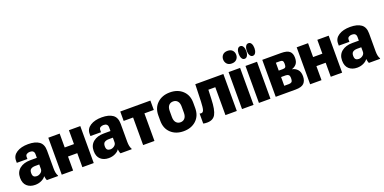

<svg xmlns="http://www.w3.org/2000/svg" viewBox="-13 -1423 4353 2178"><g transform="rotate(-20 2163.5 -334.0)"><path d="M14.6 -128.4Q14.6 -61.5 52.2 -27.8Q89.8 5.9 149.9 5.9Q194.3 5.9 230 -12.2Q265.6 -30.3 277.8 -52.7Q279.8 -38.6 283.2 -24.2Q286.6 -9.8 292 0H427.2V-7.3Q417.5 -22.9 412.8 -46.1Q408.2 -69.3 408.2 -96.7V-314Q408.2 -390.1 361.6 -423.3Q314.9 -456.5 230 -456.5Q144.5 -456.5 91.1 -422.1Q37.6 -387.7 38.1 -327.6V-300.8L166 -300.3V-326.7Q166 -348.1 181.9 -357.9Q197.8 -367.7 220.2 -367.7Q245.1 -367.7 258.1 -355.7Q271 -343.8 271 -319.8V-276.4H191.4Q111.8 -276.4 63.2 -237.5Q14.6 -198.7 14.6 -128.4ZM151.4 -135.7Q151.4 -170.4 170.7 -183.3Q189.9 -196.3 223.6 -196.3H271V-142.1Q271 -115.2 248.3 -98.1Q225.6 -81.1 200.7 -81.1Q178.2 -81.1 164.8 -92.8Q151.4 -104.5 151.4 -135.7Z M471.2 -446.3V0H608.4V-169.4H720.2V0H857.4V-446.3H720.2V-278.8H608.4V-446.3Z M903.3 -128.4Q903.3 -61.5 940.9 -27.8Q978.5 5.9 1038.6 5.9Q1083 5.9 1118.7 -12.2Q1154.3 -30.3 1166.5 -52.7Q1168.5 -38.6 1171.9 -24.2Q1175.3 -9.8 1180.7 0H1315.9V-7.3Q1306.2 -22.9 1301.5 -46.1Q1296.9 -69.3 1296.9 -96.7V-314Q1296.9 -390.1 1250.2 -423.3Q1203.6 -456.5 1118.7 -456.5Q1033.2 -456.5 979.7 -422.1Q926.3 -387.7 926.8 -327.6V-300.8L1054.7 -300.3V-326.7Q1054.7 -348.1 1070.6 -357.9Q1086.4 -367.7 1108.9 -367.7Q1133.8 -367.7 1146.7 -355.7Q1159.7 -343.8 1159.7 -319.8V-276.4H1080.1Q1000.5 -276.4 951.9 -237.5Q903.3 -198.7 903.3 -128.4ZM1040 -135.7Q1040 -170.4 1059.3 -183.3Q1078.6 -196.3 1112.3 -196.3H1159.7V-142.1Q1159.7 -115.2 1137 -98.1Q1114.3 -81.1 1089.4 -81.1Q1066.9 -81.1 1053.5 -92.8Q1040 -104.5 1040 -135.7Z M1339.8 -333H1453.6V0H1590.3V-333H1703.6V-446.3H1339.8Z M1730.5 -192.4Q1730.5 -99.6 1789.1 -44.9Q1847.7 9.8 1941.4 9.8Q2035.2 9.8 2093.8 -44.9Q2152.3 -99.6 2152.3 -192.4V-257.3Q2152.3 -348.6 2093.8 -403.3Q2035.2 -458 1941.4 -458Q1848.1 -458 1789.3 -403.3Q1730.5 -348.6 1730.5 -257.3ZM1869.1 -260.7Q1869.1 -304.7 1888.9 -326.9Q1908.7 -349.1 1941.4 -349.1Q1974.1 -349.1 1993.9 -326.9Q2013.7 -304.7 2013.7 -260.7V-186.5Q2013.7 -143.1 1993.9 -120.4Q1974.1 -97.7 1941.4 -97.7Q1909.2 -97.7 1889.2 -120.4Q1869.1 -143.1 1869.1 -186.5Z M2363.8 -336.9H2447.3V0H2584.5V-446.3H2245.6L2238.8 -235.8Q2236.3 -168 2227.5 -140.9Q2218.8 -113.8 2197.3 -113.8Q2191.4 -113.8 2186.8 -114.5Q2182.1 -115.2 2177.7 -116.7V3.9Q2185.1 6.3 2198.2 7.6Q2211.4 8.8 2224.6 8.8Q2296.4 8.8 2325.7 -43.7Q2355 -96.2 2359.4 -224.6Z M2647.5 0H2786.6V-446.3H2647.5ZM2638.2 -602.1Q2638.2 -570.3 2658.2 -547.9Q2678.2 -525.4 2716.8 -525.4Q2754.9 -525.4 2775.6 -547.6Q2796.4 -569.8 2796.4 -602.1Q2796.4 -634.3 2776.1 -655.8Q2755.9 -677.2 2717.3 -677.2Q2679.2 -677.2 2658.7 -655.5Q2638.2 -633.8 2638.2 -602.1Z M2825.7 -601.6Q2825.7 -569.3 2837.4 -547.4Q2849.1 -525.4 2871.1 -525.4Q2893.1 -525.4 2905.5 -547.4Q2918 -569.3 2918 -601.6Q2918 -634.8 2906 -656.2Q2894 -677.7 2872.1 -677.7Q2849.6 -677.7 2837.6 -656Q2825.7 -634.3 2825.7 -601.6ZM2851.6 -446.3V0H2990.7V-446.3ZM2923.8 -601.6Q2923.8 -569.3 2935.8 -547.4Q2947.8 -525.4 2969.2 -525.4Q2991.7 -525.4 3004.2 -547.4Q3016.6 -569.3 3016.6 -601.6Q3016.6 -634.8 3004.6 -656.2Q2992.7 -677.7 2970.2 -677.7Q2948.2 -677.7 2936 -656Q2923.8 -634.3 2923.8 -601.6Z M3054.2 0H3293.5Q3367.2 0 3396.2 -29.8Q3425.3 -59.6 3425.3 -114.3Q3425.3 -168 3397.9 -196.5Q3370.6 -225.1 3334.5 -230.5V-231.4Q3369.1 -242.2 3390.4 -267.6Q3411.6 -293 3411.6 -342.3Q3411.6 -395 3382.1 -420.7Q3352.5 -446.3 3280.8 -446.3H3054.2ZM3188 -267.6V-362.8H3238.3Q3258.8 -362.8 3268.3 -353.3Q3277.8 -343.8 3277.8 -316.9Q3277.8 -286.6 3268.6 -277.1Q3259.3 -267.6 3238.3 -267.6ZM3188 -84.5V-189.9H3243.2Q3264.6 -189.9 3277.6 -179.7Q3290.5 -169.4 3290 -136.7Q3289.6 -102.5 3276.6 -93.5Q3263.7 -84.5 3243.2 -84.5Z M3469.7 -446.3V0H3606.9V-169.4H3718.8V0H3856V-446.3H3718.8V-278.8H3606.9V-446.3Z M3901.9 -128.4Q3901.9 -61.5 3939.5 -27.8Q3977.1 5.9 4037.1 5.9Q4081.5 5.9 4117.2 -12.2Q4152.8 -30.3 4165 -52.7Q4167 -38.6 4170.4 -24.2Q4173.8 -9.8 4179.2 0H4314.5V-7.3Q4304.7 -22.9 4300 -46.1Q4295.4 -69.3 4295.4 -96.7V-314Q4295.4 -390.1 4248.8 -423.3Q4202.1 -456.5 4117.2 -456.5Q4031.7 -456.5 3978.3 -422.1Q3924.8 -387.7 3925.3 -327.6V-300.8L4053.2 -300.3V-326.7Q4053.2 -348.1 4069.1 -357.9Q4085 -367.7 4107.4 -367.7Q4132.3 -367.7 4145.3 -355.7Q4158.2 -343.8 4158.2 -319.8V-276.4H4078.6Q3999 -276.4 3950.4 -237.5Q3901.9 -198.7 3901.9 -128.4ZM4038.6 -135.7Q4038.6 -170.4 4057.9 -183.3Q4077.1 -196.3 4110.8 -196.3H4158.2V-142.1Q4158.2 -115.2 4135.5 -98.1Q4112.8 -81.1 4087.9 -81.1Q4065.4 -81.1 4052 -92.8Q4038.6 -104.5 4038.6 -135.7Z"/></g></svg>

Font: Roboto Flex Super Cond Bold
Style: Regular
Weight: 700
Width: 3
Designer: Berlow after Robertson
Foundry: Google
Version: Version 3.000